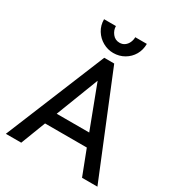

<svg xmlns="http://www.w3.org/2000/svg" viewBox="-204 -1006 1048 1135"><g transform="rotate(30 320.5 -438.5)"><path d="M8 0 287 -680H355L633 0H528L463 -169H178L113 0ZM209 -253H431L321 -543ZM464 -877Q464 -836 445 -803Q426 -770 392.5 -750.5Q359 -731 318 -731Q280 -731 246.5 -750Q213 -769 192.5 -802Q172 -835 172 -877H253Q253 -849 271.5 -825.5Q290 -802 320 -802Q340 -802 354.5 -812.5Q369 -823 377 -840.5Q385 -858 385 -877Z"/></g></svg>

Font: Teachers Medium
Style: Regular
Weight: 500
Designer: Alfredo Marco Pradil, Chank Diesel
Version: Version 1.001